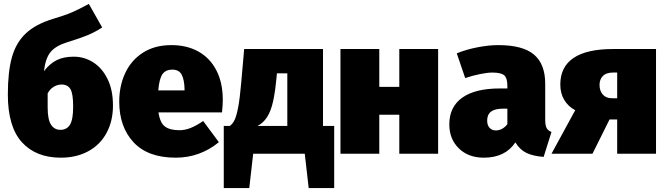

<svg xmlns="http://www.w3.org/2000/svg" viewBox="-20 -784 3407 979"><path d="M556 -246Q556 -167 523.5 -106.5Q491 -46 430.5 -13Q370 20 290 20Q163 20 91.5 -59Q20 -138 20 -302Q20 -419 41 -493Q62 -567 112 -614Q162 -661 251 -688Q312 -706 346.5 -721Q381 -736 433 -764L501 -644Q464 -620 426.5 -604.5Q389 -589 324 -569Q265 -551 238.5 -519.5Q212 -488 204 -421Q233 -459 268.5 -477Q304 -495 356 -495Q410 -495 455.5 -466Q501 -437 528.5 -381Q556 -325 556 -246ZM353 -240Q353 -307 339 -330Q325 -353 294 -353Q273 -353 254 -341.5Q235 -330 223 -308V-236Q223 -175 240 -148.5Q257 -122 288 -122Q321 -122 337 -148.5Q353 -175 353 -240Z M1112 -211H788Q796 -157 821.5 -138.5Q847 -120 895 -120Q923 -120 952 -131.5Q981 -143 1016 -167L1096 -59Q999 20 876 20Q734 20 661 -58.5Q588 -137 588 -266Q588 -346 618.5 -411.5Q649 -477 709 -515.5Q769 -554 854 -554Q933 -554 992 -521Q1051 -488 1083.5 -425Q1116 -362 1116 -274Q1116 -249 1112 -211ZM921 -330Q920 -377 906.5 -403Q893 -429 858 -429Q825 -429 808.5 -406Q792 -383 787 -323H921Z M1684 -142V175H1554L1534 0H1271L1251 175H1121V-142H1152Q1167 -153 1176.5 -173Q1186 -193 1194.5 -237.5Q1203 -282 1210 -363L1225 -534H1627V-142ZM1445 -410H1392L1389 -379Q1379 -270 1357 -216.5Q1335 -163 1293 -142H1445Z M2016 -199H1914V0H1716V-534H1914V-341H2016V-534H2214V0H2016Z M2792 -111 2752 16Q2698 12 2664 -4.5Q2630 -21 2608 -58Q2556 20 2447 20Q2368 20 2319.5 -27.5Q2271 -75 2271 -150Q2271 -239 2337 -286Q2403 -333 2529 -333H2567V-346Q2567 -386 2551 -400Q2535 -414 2490 -414Q2466 -414 2428.5 -406.5Q2391 -399 2352 -386L2309 -512Q2358 -532 2415.5 -543Q2473 -554 2520 -554Q2646 -554 2703 -505.5Q2760 -457 2760 -357V-173Q2760 -145 2767 -131.5Q2774 -118 2792 -111ZM2567 -151V-230H2546Q2504 -230 2484 -215Q2464 -200 2464 -169Q2464 -146 2476 -132.5Q2488 -119 2508 -119Q2526 -119 2541.5 -128Q2557 -137 2567 -151Z M3325 -534V0H3127V-175H3088L3001 0H2792L2913 -222Q2877 -241 2857 -274.5Q2837 -308 2837 -353Q2837 -443 2904.5 -488.5Q2972 -534 3105 -534ZM3127 -283V-414H3105Q3071 -414 3054 -396.5Q3037 -379 3037 -351Q3037 -321 3053.5 -302Q3070 -283 3101 -283Z"/></svg>

Font: FiraGO Heavy
Style: Regular
Weight: 900
Designer: bBox Type
Foundry: bBox Type GmbH
Version: Version 1.001